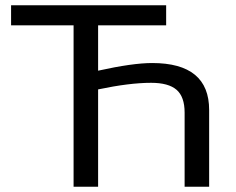

<svg xmlns="http://www.w3.org/2000/svg" viewBox="-20 -708 894 728"><path d="M680 0V-281Q680 -341 649.5 -367.5Q619 -394 553 -394Q471 -394 352 -369V0H259V-612H22V-688H610V-612H352V-440Q483 -469 557 -469Q773 -469 773 -291V0Z"/></svg>

Font: Libra Sans
Style: Regular
Weight: 400
Foundry: Context Ltd
Version: Version 1.000; ttfautohint (v1.3)